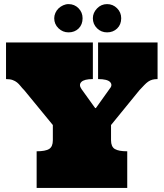

<svg xmlns="http://www.w3.org/2000/svg" viewBox="-20 -929 809 949"><path d="M100.1 -482.9Q88.9 -494.1 81.1 -504.2Q73.2 -514.2 64.2 -521.5Q55.2 -528.8 42.5 -533.4Q29.8 -538.1 9.8 -538.1V-719.2H439V-538.1Q396 -538.1 382.1 -523.9Q368.2 -509.8 382.8 -488.8L450.2 -395H454.1L521 -488.8Q538.1 -507.8 524.7 -522.9Q511.2 -538.1 464.8 -538.1V-719.2H758.8V-538.1Q744.1 -538.1 733.2 -535.2Q722.2 -532.2 712.6 -525.6Q703.1 -519 693.1 -508.5Q683.1 -498 668.9 -482.9L528.8 -311V-235.8Q528.8 -204.1 547.4 -192.6Q565.9 -181.2 608.9 -181.2V0H161.1V-181.2Q204.1 -181.2 222.7 -192.6Q241.2 -204.1 241.2 -235.8V-311ZM248 -838.9Q248 -852.1 253.7 -865Q259.3 -877.9 269.3 -887.5Q279.3 -897 292.2 -902.8Q305.2 -908.7 318.8 -908.7Q348.1 -908.7 368.2 -888.2Q388.2 -867.7 388.2 -838.9Q388.2 -807.6 368.7 -788.3Q349.1 -769 318.8 -769Q290 -769 269 -789.3Q248 -809.6 248 -838.9ZM439 -838.9Q439 -865.7 459.5 -887.2Q480 -908.7 509.3 -908.7Q538.1 -908.7 558.6 -888.2Q579.1 -867.7 579.1 -838.9Q579.1 -807.6 559.1 -788.3Q539.1 -769 509.3 -769Q480 -769 459.5 -789.3Q439 -809.6 439 -838.9Z"/></svg>

Font: Ultra
Style: Regular
Weight: 400
Designer: Astigmatic (AOETI)
Foundry: Astigmatic (AOETI)
Version: Version 1.000